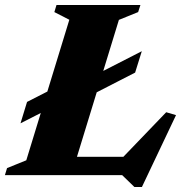

<svg xmlns="http://www.w3.org/2000/svg" viewBox="-44 -696 724 763"><path d="M428.5 -617 239.5 0H-24.5L-16 -28L60.5 -59L231.5 -617.5L172 -648L180.5 -676H514L505 -648ZM418.5 -44 616.5 -250 655.5 -238.5 520 47H490L441.5 0H107L130.5 -73H478.5ZM519.5 -492.5 493 -407.5 259 -287.5 207.5 -292.5 37.5 -206 63.5 -291 233 -377.5 285 -372.5Z"/></svg>

Font: Newsreader 16pt 16pt ExtraBold
Style: Italic
Weight: 800
Italic angle: -17°
Version: Version 1.003